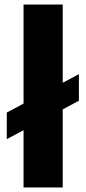

<svg xmlns="http://www.w3.org/2000/svg" viewBox="-20 -828 381 848"><path d="M84 0V-253L10 -213.5V-331L84 -370.5V-808H257V-462.5L328.5 -500.5V-383L257 -345V0Z"/></svg>

Font: Encode Sans Expanded Expanded
Style: Bold
Weight: 700
Width: 7
Designer: Multiple Designers
Foundry: Impallari Type
Version: Version 3.000; ttfautohint (v1.8.3) -l 8 -r 50 -G 200 -x 14 